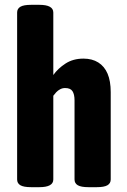

<svg xmlns="http://www.w3.org/2000/svg" viewBox="-20 -774 525 796"><path d="M109 2Q78 2 64.5 -6Q51 -14 51 -30V-722Q51 -738 64.5 -746Q78 -754 109 -754H143Q201 -754 201 -722V-463Q220 -490 251.5 -510.5Q283 -531 326 -531Q362 -531 387.5 -515Q413 -499 426 -468.5Q439 -438 439 -392V-30Q439 -14 425.5 -6Q412 2 381 2H347Q316 2 302.5 -6Q289 -14 289 -30V-358Q289 -383 280.5 -396Q272 -409 250 -409Q239 -409 229.5 -404Q220 -399 213 -391.5Q206 -384 201 -377V-30Q201 2 143 2Z"/></svg>

Font: Asap Condensed VF Beta
Style: Regular
Weight: 400
Designer: Pablo Cosgaya
Foundry: Omnibus-Type
Version: Version 1.008